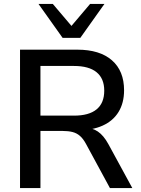

<svg xmlns="http://www.w3.org/2000/svg" viewBox="-20 -958 717 978"><path d="M82 0V-705H374Q488 -705 550 -651Q612 -597 612 -498Q612 -434 584 -388Q556 -342 502.5 -318Q449 -294 374 -294L383 -308H409Q449 -308 478.5 -288Q508 -268 532 -224L654 0H540L418 -225Q404 -251 387.5 -265.5Q371 -280 349.5 -285.5Q328 -291 299 -291H186V0ZM186 -369H357Q433 -369 472 -401Q511 -433 511 -496Q511 -558 472 -590Q433 -622 357 -622H186ZM299 -765 176 -938H249L344 -826L439 -938H512L389 -765Z"/></svg>

Font: Nunito Sans 12pt ExtraLight 12pt SemiBold
Style: Regular
Weight: 600
Version: Version 3.101;gftools[0.9.27]